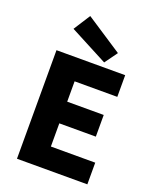

<svg xmlns="http://www.w3.org/2000/svg" viewBox="-162 -990 875 1082"><g transform="rotate(20 275.0 -448.5)"><path d="M75 0H497V-130H231V-269H450V-399H231V-521H487V-651H75ZM351 -678 406 -754 188 -897 124 -797Z"/></g></svg>

Font: Source Sans Pro
Style: Bold
Weight: 700
Designer: Paul D. Hunt
Foundry: Adobe Systems Incorporated
Version: Version 3.006;hotconv 1.0.111;makeotfexe 2.5.65597